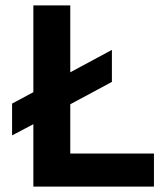

<svg xmlns="http://www.w3.org/2000/svg" viewBox="-20 -695 618 715"><path d="M104.2 0V-232.5L25 -190.8V-309.2L104.2 -351.7V-675H241.7V-425.8L396.7 -509.2V-390L241.7 -306.7V-123.3H553.3V0Z"/></svg>

Font: Funnel Sans
Style: Bold
Weight: 700
Designer: NORD ID, Kristian Moeller
Foundry: Dicotype
Version: Version 1.000